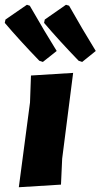

<svg xmlns="http://www.w3.org/2000/svg" viewBox="-64 -782 422 806"><path d="M281 -522 266 -527Q183 -613 121 -686L124 -700L213 -762L226 -758Q282 -659 338 -568ZM116 -522 101 -527Q18 -613 -44 -686L-41 -700L49 -762L61 -758Q126 -645 174 -568ZM243 -476 197 -116 192 -7 15 4 62 -352 66 -465Z"/></svg>

Font: Alegreya Sans SC Black
Style: Italic
Weight: 900
Italic angle: -7°
Designer: Juan Pablo del Peral
Foundry: Huerta Tipografica
Version: Version 2.007